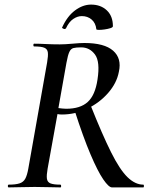

<svg xmlns="http://www.w3.org/2000/svg" viewBox="-20 -815 668 835"><path d="M18 0Q14 0 14 -6Q14 -12 18 -12Q48 -12 65 -17.5Q82 -23 90 -38Q98 -53 103 -81L185 -544Q190 -573 188 -587.5Q186 -602 172.5 -607.5Q159 -613 129 -613Q125 -613 125 -619Q125 -625 129 -625Q151 -625 179.5 -623.5Q208 -622 240 -622Q263 -622 295 -625Q327 -628 347 -628Q434 -628 472 -594.5Q510 -561 497 -503Q488 -454 450.5 -411Q413 -368 360 -342.5Q307 -317 249 -317Q244 -317 238.5 -317.5Q233 -318 230 -319L187 -81Q182 -53 184 -38Q186 -23 199.5 -17.5Q213 -12 242 -12Q246 -12 246 -6Q246 0 243 0Q220 0 192 -1Q164 -2 131 -2Q100 -2 70 -1Q40 0 18 0ZM467 0Q453 0 429 -35Q405 -70 373.5 -144Q342 -218 305 -333L374 -357Q425 -229 463 -153Q501 -77 534.5 -44.5Q568 -12 603 -12Q606 -12 606 -6Q606 0 603 0Q549 0 516 0Q483 0 467 0ZM268 -342Q329 -342 361.5 -371.5Q394 -401 404 -469Q416 -547 393 -578Q370 -609 333 -609Q311 -609 299.5 -606Q288 -603 281.5 -589Q275 -575 269 -542L234 -345Q242 -344 251 -343Q260 -342 268 -342ZM399 -688Q396 -715 378.5 -730Q361 -745 336 -745Q317 -745 298.5 -732.5Q280 -720 267 -692Q263 -687 256 -690Q249 -693 250 -695Q272 -744 306 -769.5Q340 -795 376 -795Q418 -795 444.5 -770Q471 -745 471 -701Q471 -696 460 -692.5Q449 -689 435 -687Q421 -685 410 -685Q399 -685 399 -688Z"/></svg>

Font: Cormorant Light SemiBold
Style: Italic
Weight: 600
Italic angle: -10°
Version: Version 4.000